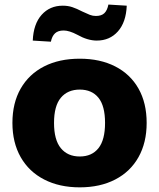

<svg xmlns="http://www.w3.org/2000/svg" viewBox="-20 -806 695 838"><path d="M34.2 -269.5Q34.2 -356.4 70.3 -419.4Q106.4 -482.4 172.4 -516.1Q238.3 -549.8 328.1 -549.8Q417 -549.8 482.9 -516.1Q548.8 -482.4 584.5 -419.4Q620.1 -356.4 620.1 -269.5Q620.1 -183.6 584.5 -120.1Q548.8 -56.6 482.9 -22.5Q417 11.7 328.1 11.7Q239.3 11.7 172.9 -22.5Q106.4 -56.6 70.3 -120.1Q34.2 -183.6 34.2 -269.5ZM328.1 -123Q380.9 -123 409.7 -159.2Q438.5 -195.3 438.5 -269.5Q438.5 -343.8 409.7 -379.4Q380.9 -415 328.1 -415Q275.4 -415 245.6 -379.4Q215.8 -343.8 215.8 -269.5Q215.8 -195.3 245.6 -159.2Q275.4 -123 328.1 -123ZM253.9 -781.2Q276.4 -781.2 295.4 -774.9Q314.5 -768.6 338.9 -755.9Q359.4 -746.1 372.1 -741.2Q384.8 -736.3 398.4 -736.3Q422.9 -736.3 435.5 -748.5Q448.2 -760.7 453.1 -786.1L533.2 -781.2Q530.3 -709 494.6 -668.9Q459 -628.9 402.3 -628.9Q362.3 -628.9 317.4 -654.3Q282.2 -672.9 257.8 -672.9Q233.4 -672.9 220.2 -660.6Q207 -648.4 202.1 -624L123 -628.9Q126 -701.2 161.6 -741.2Q197.3 -781.2 253.9 -781.2Z"/></svg>

Font: Min Sans Black
Style: Regular
Weight: 900
Designer: Jinseong-Kim, NotoSansCJK, Nunito
Foundry: Jinseong-Kim
Version: Version 1.000